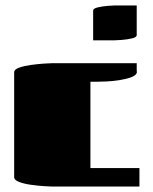

<svg xmlns="http://www.w3.org/2000/svg" viewBox="-20 -520 560 705"><path d="M482 -288V-262Q482 -260 482.5 -256Q483 -252 481 -250Q476 -241 458 -235Q440 -229 417 -225.5Q394 -222 373 -221Q352 -220 342 -220H312V97H492V165H172Q164 165 141.5 163.5Q119 162 93.5 158.5Q68 155 50 148Q32 141 32 131V-254Q32 -265 50 -271.5Q68 -278 93.5 -281.5Q119 -285 141.5 -286.5Q164 -288 172 -288ZM482 -500V-391Q482 -383 464.5 -379Q447 -375 428 -373.5Q409 -372 402 -372H322V-481Q322 -489 339.5 -493Q357 -497 376.5 -498.5Q396 -500 402 -500Z"/></svg>

Font: Gajraj One
Style: Regular
Weight: 400
Designer: Saurabh Sharma
Foundry: Saurabh Sharma
Version: Version 1.000